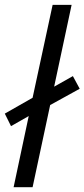

<svg xmlns="http://www.w3.org/2000/svg" viewBox="-22 -780 352 800"><path d="M97.7 -296.4 23.9 -254.4 -2 -306.6 113.8 -372.6 197.3 -759.8H276.4L203.6 -418.9L281.7 -462.9L310.1 -410.2L187 -342.3L113.8 0H34.7Z"/></svg>

Font: Viking Open Sans
Style: Italic
Weight: 400
Italic angle: -12°
Foundry: Ascender Corporation
Version: Version 2.000